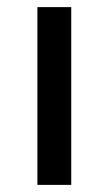

<svg xmlns="http://www.w3.org/2000/svg" viewBox="-20 -519 301 539"><path d="M85 0H180V-499H85Z"/></svg>

Font: TitilliumText22L
Style: 600 wt
Weight: 600
Designer: Campivisivi
Foundry: Campivisivi
Version: 1.000